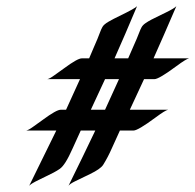

<svg xmlns="http://www.w3.org/2000/svg" viewBox="-20 -554 623 613"><path d="M583.5 -367.7Q574.2 -365.7 543.9 -343.3Q487.3 -301.3 473.1 -301.3H439.9Q428.7 -276.4 417.2 -252.4Q405.8 -228.5 394.5 -203.6H516.6Q507.3 -201.7 477.1 -179.2Q420.4 -137.2 406.2 -137.2H362.8Q350.1 -110.4 337.4 -81.3Q324.7 -52.2 309.1 -27.3Q300.3 -14.2 267.8 1.5Q235.4 17.1 219.5 24.9Q203.6 32.7 198.7 39.1Q247.1 -59.1 284.2 -137.2H237.8Q225.1 -109.9 212.4 -81.3Q199.7 -52.7 189.7 -36.9Q179.7 -21 170.9 -14.9Q162.1 -8.8 150.9 -2.9Q139.6 2.9 127.4 8.8Q115.2 14.6 104.5 20Q79.1 32.2 73.2 39.1Q127 -69.8 159.7 -137.2H63.5Q71.3 -138.7 85.9 -149.4Q100.6 -160.2 117.2 -171.9Q160.2 -203.6 173.8 -203.6H190.9Q202.1 -228.5 213.1 -252.4Q224.1 -276.4 235.4 -301.3H130.9Q138.7 -302.7 153.3 -313.5Q168 -324.2 184.6 -335.9Q227.5 -367.7 241.2 -367.7H264.6Q271.5 -384.8 278.8 -401.1Q286.1 -417.5 291.3 -430.2Q296.4 -442.9 299.6 -451.4Q302.7 -460 307.1 -468Q311.5 -476.1 327.1 -485.1Q342.8 -494.1 361.3 -502.9Q411.6 -527.3 417.5 -534.2Q378.4 -440.9 345.7 -367.7H389.2Q396.5 -384.8 403.8 -401.1Q411.1 -417.5 416.5 -430.2Q421.9 -442.9 425 -451.4Q428.2 -460 431.9 -466.8Q435.5 -473.6 443.8 -479.5Q452.1 -485.4 463.1 -491.2Q474.1 -497.1 486.6 -502.9Q499 -508.8 509.8 -514.2Q536.6 -527.3 543 -534.2Q500 -434.1 470.2 -367.7ZM359.9 -301.3H315.4Q302.7 -273.4 270 -203.6H315.4Q326.7 -228.5 337.6 -252.4Q348.6 -276.4 359.9 -301.3Z"/></svg>

Font: Fondamento
Style: Italic
Weight: 400
Italic angle: -12°
Version: Version 1.000